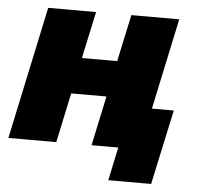

<svg xmlns="http://www.w3.org/2000/svg" viewBox="-55 -576 786 759"><g transform="rotate(5 338.0 -197.0)"><path d="M-6 0 106 -526H296L256 -340H396L436 -526H626L514 0H324L366 -197H226L184 0ZM402 132 430 0H324L360 -165H636L572 132Z"/></g></svg>

Font: Raleway Black
Style: Italic
Weight: 900
Italic angle: -12°
Designer: Matt McInerney, Pablo Impallari, Rodrigo Fuenzalida
Foundry: Matt McInerney, Pablo Impallari, Rodrigo Fuenzalida
Version: Version 4.101;RELEASE